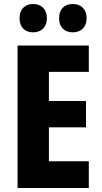

<svg xmlns="http://www.w3.org/2000/svg" viewBox="-20 -942 509 962"><path d="M78 -851C78 -804 106 -780 146 -780C187 -780 215 -806 215 -851C215 -896 187 -922 146 -922C106 -922 78 -897 78 -851ZM276 -851C276 -805 303 -780 345 -780C386 -780 414 -806 414 -851C414 -896 386 -922 345 -922C304 -922 276 -897 276 -851ZM425 0V-134H225V-304H411V-436H225V-582H425V-714H68V0Z"/></svg>

Font: Noto Sans Lao Looped Condensed ExtraBold
Style: Regular
Weight: 800
Width: 3
Designer: Mark Frömberg, Ben Mitchell
Foundry: The Fontpad Ltd
Version: Version 1.002